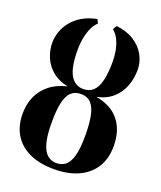

<svg xmlns="http://www.w3.org/2000/svg" viewBox="-150 -909 852 1016"><g transform="rotate(20 276.0 -401.0)"><path d="M275.5 11Q194.5 11 137.2 -15.5Q80 -42 50 -91.5Q20 -141 20 -210Q20 -262 39.2 -305.8Q58.5 -349.5 97.5 -380.8Q136.5 -412 195 -425.5Q141 -436.5 106.5 -465.5Q72 -494.5 55.5 -534.2Q39 -574 39 -617Q39 -646 49.5 -677Q60 -708 81.8 -735.8Q103.5 -763.5 138.2 -784.2Q173 -805 221 -814.5L231.5 -792.5Q216.5 -779 206.2 -759.5Q196 -740 189.8 -717.5Q183.5 -695 180.8 -672Q178 -649 178 -629Q178 -528 203.5 -484.2Q229 -440.5 276.5 -440.5Q311 -440.5 332.5 -461.2Q354 -482 364 -524Q374 -566 374 -630Q374 -658.5 368.8 -689Q363.5 -719.5 350.8 -746.8Q338 -774 316.5 -792.5L329 -814.5Q387.5 -808 428.8 -781.8Q470 -755.5 491.5 -716.8Q513 -678 513 -633.5Q513 -585 496.5 -541.8Q480 -498.5 445.8 -467.8Q411.5 -437 357 -425.5Q446 -409 489 -353.2Q532 -297.5 532 -211.5Q532 -139.5 500 -89.8Q468 -40 410.5 -14.5Q353 11 275.5 11ZM275.5 -23.5Q304.5 -23.5 326 -39.2Q347.5 -55 359.5 -96.2Q371.5 -137.5 371.5 -213Q371.5 -277.5 362.8 -322Q354 -366.5 333 -389.2Q312 -412 275.5 -412Q241.5 -412 220.5 -392Q199.5 -372 190 -329.2Q180.5 -286.5 180.5 -217.5Q180.5 -142.5 193 -100Q205.5 -57.5 227.2 -40.5Q249 -23.5 275.5 -23.5Z"/></g></svg>

Font: Merriweather 120pt
Style: Bold
Weight: 700
Designer: Eben Sorkin
Foundry: Eben Sorkin
Version: Version 2.100